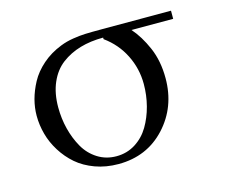

<svg xmlns="http://www.w3.org/2000/svg" viewBox="-72 -534 747 636"><g transform="rotate(-15 301.5 -216.0)"><path d="M41 -217.8Q41 -245.1 48.3 -272.9Q55.7 -300.8 71 -329.3Q86.4 -357.9 114.5 -382.6Q142.6 -407.2 180.2 -421.9Q201.2 -430.2 224.4 -433.8Q247.6 -437.5 266.1 -438.2Q284.7 -439 326.2 -439H561V-411.1H418Q445.3 -380.4 465.6 -333.7Q485.8 -287.1 485.8 -228Q485.8 -129.4 422.9 -61.3Q359.9 6.8 262.2 6.8Q219.2 6.8 182.6 -6.6Q146 -20 120.4 -42.2Q94.7 -64.5 76.4 -93.8Q58.1 -123 49.6 -154.5Q41 -186 41 -217.8ZM117.2 -226.1Q117.2 -188 126.2 -152.1Q135.3 -116.2 152.3 -86.2Q169.4 -56.2 198 -38.1Q226.6 -20 262.2 -20Q298.3 -20 327.4 -38.3Q356.4 -56.6 374.3 -86.7Q392.1 -116.7 401.6 -153.1Q411.1 -189.5 411.1 -228Q411.1 -280.8 387.7 -327.6Q364.3 -374.5 320.8 -405.8V-411.1Q277.3 -411.1 241.5 -400.6Q205.6 -390.1 177.2 -368.7Q148.9 -347.2 133.1 -310.8Q117.2 -274.4 117.2 -226.1Z"/></g></svg>

Font: Dehuti
Style: Book
Weight: 400
Version: Version 1.2